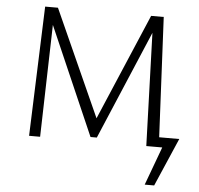

<svg xmlns="http://www.w3.org/2000/svg" viewBox="-57 -717 1005 971"><g transform="rotate(5 445.5 -231.5)"><path d="M761 195H713L785 0H704L685 -573L451 -21H419L180 -569L165 0H109L133 -658H198L441 -118L671 -658H735L765 -50H867Z"/></g></svg>

Font: Isabella Sans
Style: Regular
Weight: 400
Designer: Original fonts by Christian Thalmann (Catharsis Fonts), Modifications by Cristiano Sobral
Version: Version 0.002;July 12, 2020;FontCreator 13.0.0.2655 64-bit; 